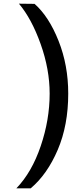

<svg xmlns="http://www.w3.org/2000/svg" viewBox="-20 -810 444 1044"><path d="M168 -789Q246 -720 298.5 -587.5Q351 -455 351 -301Q351 -129 294 4.5Q237 138 147 214H69Q153 127 201.5 -16Q250 -159 250 -301Q250 -433 201 -570.5Q152 -708 83 -790Z"/></svg>

Font: Oakes Grotesk
Style: Bold Italic
Weight: 600
Italic angle: -8°
Designer: Samuel Oakes
Foundry: Samuel Oakes
Version: Version 1.000;PS 001.000;hotconv 1.0.88;makeotf.lib2.5.64775